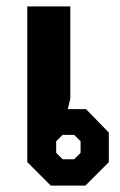

<svg xmlns="http://www.w3.org/2000/svg" viewBox="-20 -578 374 598"><path d="M65 -73V-558H199V-271L191 -238H248L319 -165V-73L246 0H138ZM211 -82 231 -102V-138L211 -158H175L155 -138V-102L175 -82Z"/></svg>

Font: Chakra Petch
Style: Bold
Weight: 700
Designer: Katatrad Aksorn Co.,Ltd.
Foundry: Cadson Demak Co.,Ltd.
Version: Version 1.000; ttfautohint (v1.6)